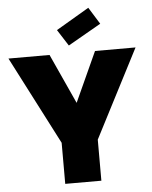

<svg xmlns="http://www.w3.org/2000/svg" viewBox="-61 -992 824 1043"><g transform="rotate(-5 350.5 -471.0)"><path d="M4 -705H228L352 -433L476 -705H697L449 -224V0H252V-224ZM517 -850 337 -747 280 -836 460 -942Z"/></g></svg>

Font: SVN-Poppins ExtraBold
Style: Regular
Weight: 800
Designer: Ninad Kale (Devanagari), Jonny Pinhorn (Latin)
Foundry: Indian Type Foundry
Version: Version 3.002 2017; ttfautohint (v1.8.3)